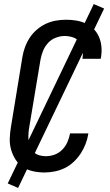

<svg xmlns="http://www.w3.org/2000/svg" viewBox="-20 -840 540 944"><path d="M198 8Q170 8 142.5 2Q115 -4 93 -18.5Q71 -33 56.5 -55.5Q42 -78 34.5 -104.5Q27 -131 28 -159.5Q29 -188 34 -217L90 -559Q94 -584 103 -608.5Q112 -633 126.5 -655Q141 -677 161.5 -694.5Q182 -712 205.5 -723Q229 -734 254.5 -738.5Q280 -743 305 -743Q330 -743 354.5 -739Q379 -735 401 -725Q423 -715 440 -698Q457 -681 466.5 -659Q476 -637 478.5 -612Q481 -587 477 -561L475 -551H385L386 -557Q389 -578 385.5 -598.5Q382 -619 370 -634.5Q358 -650 338.5 -656.5Q319 -663 297 -663Q276 -663 254 -654.5Q232 -646 216 -628.5Q200 -611 191.5 -589.5Q183 -568 179 -546L122 -204Q120 -188 119.5 -172Q119 -156 121.5 -141Q124 -126 130.5 -112.5Q137 -99 148.5 -89.5Q160 -80 175 -76Q190 -72 206 -72Q227 -72 248 -79.5Q269 -87 285.5 -103.5Q302 -120 311 -140.5Q320 -161 324 -182V-184H414V-181Q410 -156 400.5 -131.5Q391 -107 376.5 -85Q362 -63 342 -44Q322 -25 298 -13.5Q274 -2 248.5 3Q223 8 198 8ZM69 84 18 62 441 -820 492 -798Z"/></svg>

Font: Iosevka Medium Oblique
Style: Regular
Weight: 500
Italic angle: -9°
Monospace: yes
Designer: Belleve Invis
Foundry: Belleve Invis
Version: Version 32.5.0; ttfautohint (v1.8.4)